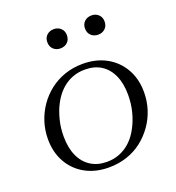

<svg xmlns="http://www.w3.org/2000/svg" viewBox="-135 -848 887 967"><g transform="rotate(-20 308.0 -365.0)"><path d="M476 -170Q484 -191 489.5 -213Q495 -235 497.5 -257Q500 -279 500 -301Q500 -362 480.5 -405.5Q461 -449 425 -472Q389 -495 338 -495Q302 -495 272 -483.5Q242 -472 218 -451.5Q194 -431 176.5 -404Q159 -377 147 -346Q139 -324 133.5 -302.5Q128 -281 125.5 -259Q123 -237 123 -215Q123 -154 142.5 -110.5Q162 -67 198.5 -43.5Q235 -20 285 -20Q321 -20 351 -31.5Q381 -43 405 -63.5Q429 -84 446.5 -111.5Q464 -139 476 -170ZM44 -228Q44 -276 58 -320Q72 -364 98 -401.5Q124 -439 160 -467Q196 -495 241 -510.5Q286 -526 338 -526Q409 -526 463.5 -496Q518 -466 549 -412Q580 -358 580 -287Q580 -239 566 -195Q552 -151 525.5 -113.5Q499 -76 463 -48Q427 -20 382 -5Q337 10 285 10Q214 10 159.5 -20Q105 -50 74.5 -104Q44 -158 44 -228ZM260 -637Q283 -637 298 -651Q313 -665 313 -689Q313 -712 298 -726Q283 -740 261 -740Q238 -740 223 -726Q208 -712 208 -689Q208 -665 223 -651Q238 -637 260 -637ZM463 -637Q485 -637 500 -651Q515 -665 515 -689Q515 -712 500 -726Q485 -740 463 -740Q440 -740 425 -726Q410 -712 410 -689Q410 -665 425 -651Q440 -637 463 -637Z"/></g></svg>

Font: Roboto Serif 120pt Expanded Light
Style: Italic
Weight: 300
Width: 7
Italic angle: -10°
Designer: Greg Gazdowicz
Foundry: Commercial Type
Version: Version 1.008